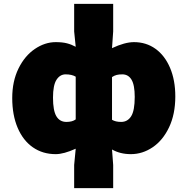

<svg xmlns="http://www.w3.org/2000/svg" viewBox="-20 -781 966 989"><path d="M362 69 370 -15Q308 13 267 13Q200 13 149.5 -22Q99 -57 71 -122.5Q43 -188 43 -276Q43 -362 75 -427.5Q107 -493 159 -528.5Q211 -564 267 -564Q301 -564 324.5 -558Q348 -552 370 -540L362 -619V-761H563V-619L557 -533Q623 -564 670 -564Q733 -564 781 -529.5Q829 -495 856 -431.5Q883 -368 883 -284Q883 -193 851 -125.5Q819 -58 766.5 -22.5Q714 13 654 13Q599 13 557 -11L563 69V188H362ZM370 -166V-386Q350 -398 318 -398Q289 -398 271 -370Q253 -342 253 -278Q253 -211 270.5 -182Q288 -153 322 -153Q353 -153 370 -166ZM674 -282Q674 -343 657.5 -370.5Q641 -398 610 -398Q593 -398 581 -395Q569 -392 557 -384V-164Q575 -153 604 -153Q637 -153 655.5 -182Q674 -211 674 -282Z"/></svg>

Font: Nebula Sans Black
Style: Regular
Weight: 900
Designer: Paul D. Hunt for Adobe (as Source Sans)
Foundry: Nebula Entertainment & Broadcasting LLC
Version: Version 1.010